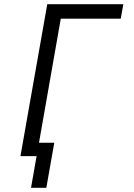

<svg xmlns="http://www.w3.org/2000/svg" viewBox="-20 -745 640 916"><path d="M154.5 0H77.5L205.5 -725H568.5L556 -656H270L166 -64H239L201 151H128Z"/></svg>

Font: JuliaMono Black
Style: Italic
Weight: 900
Italic angle: -9°
Monospace: yes
Designer: cormullion
Foundry: corm
Version: Version 0.057; ttfautohint (v1.8.4)